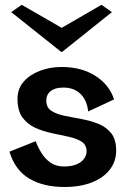

<svg xmlns="http://www.w3.org/2000/svg" viewBox="-20 -758 515 790"><path d="M232.9 -482.4Q315.2 -482.4 372.5 -445.9Q429.8 -409.4 449.3 -349L342.7 -299.3Q338.1 -345.3 311.4 -371.5Q284.6 -397.7 240.4 -397.7Q206.9 -397.7 188.7 -383.5Q170.5 -369.3 170.5 -344.1Q170.5 -315.3 191.4 -301.9Q212.3 -288.5 244.7 -281.7Q277.2 -274.9 313.8 -268.4Q350.5 -262 383.3 -249.1Q416.2 -236.2 437.1 -210.4Q458 -184.7 458 -137.9Q458 -94.5 432.2 -60.6Q406.4 -26.7 358.6 -7.7Q310.8 11.4 243.8 11.4Q159.2 11.4 100.6 -23.1Q42 -57.5 19 -134L127 -177Q135.1 -154.1 149.9 -129.7Q164.6 -105.3 187.3 -89.1Q209.9 -73 243.8 -73Q273.5 -73 294.3 -81.5Q315.1 -90 325.7 -104.6Q336.3 -119.3 336.3 -134.5Q336.3 -161.9 315.8 -175.1Q295.3 -188.2 262.9 -195.3Q230.4 -202.3 193.8 -210Q157.1 -217.7 125.1 -232.1Q93 -246.5 72.5 -274.7Q52 -302.8 52 -351.5Q52 -393.1 77.5 -422.1Q103.1 -451.2 144.6 -466.8Q186.1 -482.4 232.9 -482.4ZM69.3 -738.2 233.9 -643.4 397.5 -738.2 440.5 -708.1 235.6 -544.4H231.9L26.2 -708.1Z"/></svg>

Font: Panamera Thin
Style: Regular
Weight: 100
Designer: Bastien Sozeau
Foundry: NBR — Bastien Sozeau
Version: Version 3.003;gftools[0.9.33]